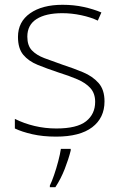

<svg xmlns="http://www.w3.org/2000/svg" viewBox="-20 -560 502 801"><path d="M416 -137Q416 -68 364.5 -29Q313 10 214 10Q159 10 115 0Q71 -10 42 -24V-64Q80 -45 124 -34.5Q168 -24 215 -24Q301 -24 339 -54Q377 -84 377 -135Q377 -170 357.5 -192Q338 -214 303 -229Q268 -244 223 -258Q175 -274 137 -289.5Q99 -305 77 -331.5Q55 -358 55 -406Q55 -469 105.5 -504.5Q156 -540 241 -540Q288 -540 329 -531Q370 -522 403 -508L388 -474Q359 -488 319 -496.5Q279 -505 240 -505Q171 -505 132.5 -480.5Q94 -456 94 -407Q94 -370 113 -350Q132 -330 165 -317.5Q198 -305 241 -290Q287 -275 326.5 -258.5Q366 -242 391 -214Q416 -186 416 -137ZM275 68Q266 104 250 145Q234 186 211 221H188V214Q196 198 205.5 170.5Q215 143 223 112.5Q231 82 234 61H275Z"/></svg>

Font: Noto Sans Gujarati ExtraLight
Style: Regular
Weight: 200
Designer: Jelle Bosma - Monotype Design Team, Universal Thirst
Foundry: Monotype Imaging Inc.
Version: Version 2.106; ttfautohint (v1.8.4.7-5d5b)